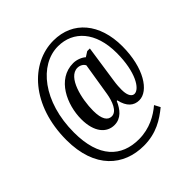

<svg xmlns="http://www.w3.org/2000/svg" viewBox="-222 -879 1187 1187"><g transform="rotate(-45 371.0 -286.0)"><path d="M363 142C473 142 545 95 605 46L585 8C536 50 464 92 370 92C217 92 115 -3 115 -222C115 -491 260 -669 422 -669C555 -669 650 -567 650 -383C650 -217 593 -126 549 -126C531 -126 510 -144 510 -200C510 -216 511 -245 516 -276L552 -520H529L496 -499C481 -514 447 -529 415 -529C274 -529 205 -374 205 -248C205 -134 258 -77 325 -77C383 -77 418 -121 440 -173H445C460 -106 495 -77 542 -77C623 -77 704 -198 704 -388C704 -584 598 -714 427 -714C228 -714 49 -526 49 -222C49 27 189 142 363 142ZM351 -127C317 -127 294 -158 294 -233C294 -333 329 -490 413 -490C435 -490 456 -478 463 -461L428 -245C419 -192 396 -127 351 -127Z"/></g></svg>

Font: Noto Serif Lao ExtraCondensed SemiBold
Style: Regular
Weight: 600
Width: 2
Designer: Monotype Design Team
Foundry: Monotype Imaging Inc.
Version: Version 2.003